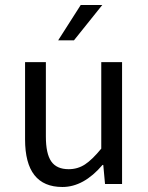

<svg xmlns="http://www.w3.org/2000/svg" viewBox="-20 -734 589 766"><path d="M80 -178V-486H163V-189Q163 -121 184.5 -90Q206 -59 254 -59Q290 -59 319 -78Q348 -97 384 -141V-486H467V0H399L392 -76H389Q314 12 229 12Q80 12 80 -178ZM212 -573 302 -714H388L275 -573Z"/></svg>

Font: RibengUni
Style: Regular
Weight: 400
Designer: (1) Dr. Andrew Glass (Senior Program Manager at Microsoft Corporation)
(2) Bivuti Chakma (Chakma Font Designer & Keyboar
Foundry: Bivuti Chakma
Version: Version 2.2022; Updated on: 03 June 2022; Friday